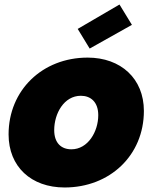

<svg xmlns="http://www.w3.org/2000/svg" viewBox="-20 -823 676 850"><path d="M617 -332C617 -475 515 -568 368 -568C167 -568 18 -423 18 -228C18 -85 118 7 266 7C466 7 617 -135 617 -332ZM220 -247C220 -320 263 -399 338 -399C381 -399 415 -372 415 -313C415 -241 370 -162 296 -162C252 -162 220 -189 220 -247ZM509 -803 324 -695 377 -608 564 -713Z"/></svg>

Font: SVN-Poppins ExtraBold
Style: Italic
Weight: 800
Italic angle: -10°
Designer: Ninad Kale (Devanagari), Jonny Pinhorn (Latin)
Foundry: Indian Type Foundry
Version: Version 3.002 2017